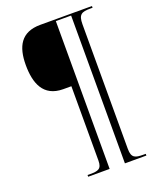

<svg xmlns="http://www.w3.org/2000/svg" viewBox="-159 -850 846 1051"><g transform="rotate(-20 264.5 -324.5)"><path d="M169 111H294V-750H383V111H508V101H495C448 101 425 96 425 42V-684C425 -741 444 -750 495 -750H508V-760H207C94 -760 57 -687 57 -580C57 -476 88 -386 205 -386H252V47C252 96 230 101 185 101H169Z"/></g></svg>

Font: Noto Serif Display Condensed Light
Style: Italic
Weight: 300
Width: 3
Italic angle: -12°
Designer: Monotype Design Team
Foundry: Monotype Imaging Inc.
Version: Version 2.009